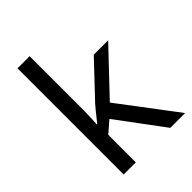

<svg xmlns="http://www.w3.org/2000/svg" viewBox="-219 -866 972 972"><g transform="rotate(-45 267.0 -380.0)"><path d="M172 -363Q172 -347 170.5 -321Q169 -295 168 -276H172Q178 -284 190 -299Q202 -314 214.5 -329.5Q227 -345 236 -355L407 -536H510L293 -307L525 0H419L233 -250L172 -197V0H85V-760H172Z"/></g></svg>

Font: Noto Sans Tai Viet
Style: Regular
Weight: 400
Designer: Monotype Design Team
Foundry: Monotype Imaging Inc.
Version: Version 2.003; ttfautohint (v1.8.4.7-5d5b)